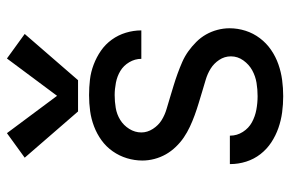

<svg xmlns="http://www.w3.org/2000/svg" viewBox="-158 -650 817 540"><g transform="rotate(-90 250.0 -380.5)"><path d="M249 8Q272 8 294.5 5Q317 2 338.5 -5.5Q360 -13 379 -26Q398 -39 412 -57.5Q426 -76 433 -98Q440 -120 440 -143Q440 -160 435.5 -177Q431 -194 422.5 -209Q414 -224 401.5 -236.5Q389 -249 375 -259Q361 -269 345 -276Q329 -283 312.5 -289Q296 -295 279.5 -300Q263 -305 246.5 -310Q230 -315 213 -320Q196 -325 181.5 -334Q167 -343 157 -358.5Q147 -374 147 -391Q147 -409 157 -425Q167 -441 182.5 -450.5Q198 -460 216 -463Q234 -466 252 -466Q269 -466 287 -462.5Q305 -459 320 -450Q335 -441 344.5 -425Q354 -409 354 -391H434Q434 -391 434 -391Q434 -391 434 -391Q434 -413 427.5 -434.5Q421 -456 408 -474Q395 -492 377 -504.5Q359 -517 338 -525Q317 -533 295.5 -535.5Q274 -538 252 -538Q229 -538 207 -535Q185 -532 164 -524Q143 -516 125 -503Q107 -490 94 -471.5Q81 -453 74.5 -431.5Q68 -410 68 -388Q68 -371 72.5 -354Q77 -337 85.5 -322Q94 -307 106.5 -294Q119 -281 133 -271.5Q147 -262 163 -254.5Q179 -247 195.5 -241Q212 -235 228.5 -230Q245 -225 261.5 -220Q278 -215 295 -210Q312 -205 326.5 -196Q341 -187 351 -172Q361 -157 361 -139Q361 -120 349.5 -104Q338 -88 321.5 -79Q305 -70 286.5 -67Q268 -64 249 -64Q230 -64 211 -67.5Q192 -71 175.5 -80Q159 -89 148.5 -105.5Q138 -122 138 -141Q138 -141 138 -141Q138 -141 138 -142H58Q58 -141 58 -141Q58 -141 58 -141Q58 -118 65 -96Q72 -74 86 -56Q100 -38 119 -25.5Q138 -13 159.5 -5.5Q181 2 203.5 5Q226 8 249 8ZM206 -569H294L424 -719L355 -769L250 -628L145 -769L76 -719Z"/></g></svg>

Font: Iosevka SS09
Style: Regular
Weight: 400
Monospace: yes
Designer: Belleve Invis
Foundry: Belleve Invis
Version: Version 5.2.1; ttfautohint (v1.8.3)